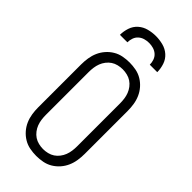

<svg xmlns="http://www.w3.org/2000/svg" viewBox="-296 -1019 1091 1091"><g transform="rotate(45 250.0 -473.5)"><path d="M250 8Q224 8 198 3Q172 -2 149.5 -15.5Q127 -29 109.5 -49Q92 -69 81.5 -93Q71 -117 67 -143Q63 -169 63 -195V-540Q63 -566 67 -592Q71 -618 81.5 -642Q92 -666 109.5 -686Q127 -706 149.5 -719.5Q172 -733 198 -738Q224 -743 250 -743Q276 -743 302 -738Q328 -733 350.5 -719.5Q373 -706 390.5 -686Q408 -666 418.5 -642Q429 -618 433 -592Q437 -566 437 -540V-195Q437 -169 433 -143Q429 -117 418.5 -93Q408 -69 390.5 -49Q373 -29 350.5 -15.5Q328 -2 302 3Q276 8 250 8ZM250 -47Q268 -47 286.5 -51.5Q305 -56 320 -66Q335 -76 346.5 -91Q358 -106 364.5 -123Q371 -140 373.5 -158.5Q376 -177 376 -195V-540Q376 -558 373.5 -576.5Q371 -595 364.5 -612Q358 -629 346.5 -644Q335 -659 320 -669Q305 -679 286.5 -683.5Q268 -688 250 -688Q232 -688 213.5 -683.5Q195 -679 180 -669Q165 -659 153.5 -644Q142 -629 135.5 -612Q129 -595 126.5 -576.5Q124 -558 124 -540V-195Q124 -177 126.5 -158.5Q129 -140 135.5 -123Q142 -106 153.5 -91Q165 -76 180 -66Q195 -56 213.5 -51.5Q232 -47 250 -47ZM100 -815Q100 -844 109.5 -872.5Q119 -901 141 -920.5Q163 -940 192 -947.5Q221 -955 250 -955Q279 -955 308 -947.5Q337 -940 359 -920.5Q381 -901 390.5 -872.5Q400 -844 400 -815H340Q340 -833 334 -850Q328 -867 315 -878.5Q302 -890 285 -895Q268 -900 250 -900Q232 -900 215 -895Q198 -890 185 -878.5Q172 -867 166 -850Q160 -833 160 -815Z"/></g></svg>

Font: Iosevka Curly Slab Light
Style: Regular
Weight: 300
Monospace: yes
Designer: Belleve Invis
Foundry: Belleve Invis
Version: Version 22.1.2; ttfautohint (v1.8.4)